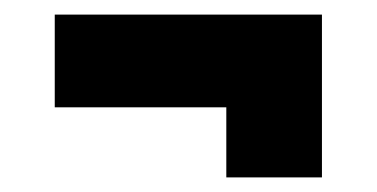

<svg xmlns="http://www.w3.org/2000/svg" viewBox="-20 -340 517 263"><path d="M55 -320H421V-97H290V-193H55Z"/></svg>

Font: Reem Kufi Fun SemiBold
Style: Regular
Weight: 600
Designer: Khaled Hosny
Version: Version 1.005